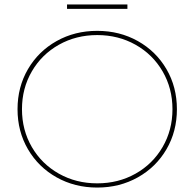

<svg xmlns="http://www.w3.org/2000/svg" viewBox="-20 -842 876 865"><path d="M418 3Q317 3 235 -43Q153 -89 106 -169.5Q59 -250 59 -350Q59 -450 106 -530.5Q153 -611 235 -657Q317 -703 418 -703Q519 -703 601 -657Q683 -611 730 -530.5Q777 -450 777 -350Q777 -250 730 -169.5Q683 -89 601 -43Q519 3 418 3ZM418 -16Q513 -16 590.5 -59.5Q668 -103 712.5 -179.5Q757 -256 757 -350Q757 -444 712.5 -520.5Q668 -597 590.5 -640.5Q513 -684 418 -684Q323 -684 245.5 -640.5Q168 -597 123.5 -520.5Q79 -444 79 -350Q79 -256 123.5 -179.5Q168 -103 245.5 -59.5Q323 -16 418 -16ZM282 -822H554V-802H282Z"/></svg>

Font: Montserrat
Style: Regular
Weight: 400
Designer: Julieta Ulanovsky
Foundry: Julieta Ulanovsky
Version: Version 8.000